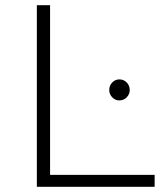

<svg xmlns="http://www.w3.org/2000/svg" viewBox="-20 -720 625 740"><path d="M122 -700H173V-46H576V0H122ZM440 -333Q424 -333 412.5 -345Q401 -357 401 -373Q401 -390 412.5 -402Q424 -414 440 -414Q457 -414 468.5 -402Q480 -390 480 -373Q480 -357 468.5 -345Q457 -333 440 -333Z"/></svg>

Font: Hilab Light
Style: Regular
Weight: 300
Designer: Cristianderson Lima
Foundry: Cristianderson
Version: Version 1.0